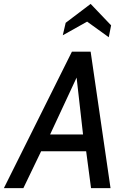

<svg xmlns="http://www.w3.org/2000/svg" viewBox="-57 -965 645 985"><path d="M-37 0 312 -700H408L510 0H410L385 -189H154L63 0ZM200 -275H369L336 -567ZM265 -784 280 -848 408 -945 513 -835 501 -774 390 -854Z"/></svg>

Font: Cabin VF Beta
Style: Italic
Weight: 400
Italic angle: -7°
Designer: Pablo Impallari
Foundry: Pablo Impallari. http://www.impallari.com Igino Marini. http://www.ikern.com
Version: Version 2.300